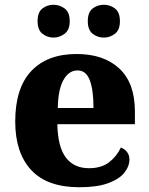

<svg xmlns="http://www.w3.org/2000/svg" viewBox="-20 -777 626 807"><path d="M314 10Q178 10 111 -62.5Q44 -135 44 -266Q44 -407 111.5 -478.5Q179 -550 302 -550Q416 -550 481.5 -489Q547 -428 547 -309V-255H221Q223 -159 257 -114.5Q291 -70 354 -70Q406 -70 438.5 -95Q471 -120 488 -157Q504 -151 514 -138Q524 -125 524 -107Q524 -78 502.5 -51Q481 -24 434.5 -7Q388 10 314 10ZM373 -323Q373 -398 357.5 -439.5Q342 -481 306 -481Q269 -481 246.5 -440.5Q224 -400 223 -323ZM417 -619Q390 -619 369.5 -635Q349 -651 349 -688Q349 -726 369.5 -741.5Q390 -757 417 -757Q442 -757 463 -741.5Q484 -726 484 -688Q484 -651 463 -635Q442 -619 417 -619ZM205 -619Q179 -619 158.5 -635Q138 -651 138 -688Q138 -726 158.5 -741.5Q179 -757 205 -757Q230 -757 251.5 -741.5Q273 -726 273 -688Q273 -651 251.5 -635Q230 -619 205 -619Z"/></svg>

Font: Noto Serif Tamil ExtraBold
Style: Regular
Weight: 800
Designer: Indian Type Foundry, Tom Grace, and the Monotype Design Team
Foundry: Monotype Imaging Inc.
Version: Version 2.004; ttfautohint (v1.8.4.7-5d5b)